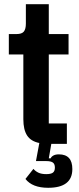

<svg xmlns="http://www.w3.org/2000/svg" viewBox="-20 -684 374 913"><path d="M209 209Q134 209 101 167L139 119Q148 130 162.5 137Q177 144 200 144Q222 144 231.5 137Q241 130 241 113Q241 96 231.5 89Q222 82 200 82H151L167 -4Q127 -12 109 -39.5Q91 -67 91 -117V-425H22V-522H58Q84 -522 93.5 -534Q103 -546 103 -572V-664H212V-522H306V-425H212V-97H298V0H224L212 69H221Q224 61 234 55.5Q244 50 260 50Q324 50 324 120Q324 209 209 209Z"/></svg>

Font: IBM Plex Sans Cond SmBld
Style: Regular
Weight: 600
Width: 3
Designer: Mike Abbink, Paul van der Laan, Pieter van Rosmalen
Foundry: Bold Monday
Version: Version 1.3